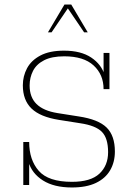

<svg xmlns="http://www.w3.org/2000/svg" viewBox="-20 -818 596 849"><path d="M298 11Q219 11 170 -20Q121 -51 106 -102H109V0H83V-190H109Q109 -111 151.5 -62.5Q194 -14 298 -14Q381 -14 419.5 -50Q458 -86 458 -145Q458 -207 430.5 -235Q403 -263 335 -273L240 -288Q158 -301 119.5 -338Q81 -375 81 -441Q81 -481 99.5 -516Q118 -551 158.5 -572.5Q199 -594 263 -594Q338 -594 383.5 -563.5Q429 -533 443 -485H438V-584H464V-424H438Q438 -488 394 -528.5Q350 -569 264 -569Q209 -569 175 -551.5Q141 -534 126 -504.5Q111 -475 111 -440Q111 -388 141.5 -358Q172 -328 234 -318L329 -303Q415 -290 451.5 -254Q488 -218 488 -148Q488 -101 467 -65Q446 -29 404 -9Q362 11 298 11ZM192 -675 265 -798H295L368 -675H352L280 -781L208 -675Z"/></svg>

Font: Rokkitt Thin
Style: Regular
Weight: 250
Version: Version 3.103